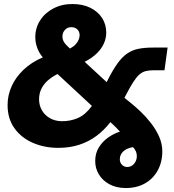

<svg xmlns="http://www.w3.org/2000/svg" viewBox="-20 -734 880 970"><path d="M612 216Q565.7 215 532 196.5Q498.3 178 479.7 147.3Q461 116.7 461 79.7Q461 40.3 479.5 10.5Q498 -19.3 526.8 -39.5Q555.7 -59.7 586 -69Q578 -78 568 -88.2Q558 -98.3 548.7 -107L537.7 -117Q506.7 -76.7 467.3 -47.3Q428 -18 379.8 -2.5Q331.7 13 274.7 13Q204.7 13 146.2 -12.3Q87.7 -37.7 53 -86Q18.3 -134.3 18.3 -203.7Q18.3 -252.3 38.7 -298Q59 -343.7 99 -381.7Q139 -419.7 196.3 -444.3Q186 -455.7 177.5 -471.2Q169 -486.7 163.7 -505.7Q158.3 -524.7 158.3 -545.7Q158.3 -593 182.7 -631Q207 -669 249.7 -691.3Q292.3 -713.7 345.7 -713.7Q398.3 -713.7 436.7 -694.5Q475 -675.3 495.8 -643Q516.7 -610.7 516.7 -569.3Q516.7 -540.7 504.5 -513.7Q492.3 -486.7 468 -463.3Q443.7 -440 407.7 -421.7L519 -319L524 -329.3Q550 -380.7 573.2 -413Q596.3 -445.3 621.7 -463Q647 -480.7 678.5 -487.2Q710 -493.7 753.3 -493.7H826.7L811 -379H754.3Q731 -379 714 -374.2Q697 -369.3 682.5 -356Q668 -342.7 651.8 -317.3Q635.7 -292 614 -250L608.7 -239.7L646.7 -209Q665 -194.3 691 -169.5Q717 -144.7 742 -113Q767 -81.3 783.5 -44.8Q800 -8.3 800 30.7Q800 84.7 776.7 127.2Q753.3 169.7 711.2 193.2Q669 216.7 612 216ZM291.3 -121.7Q335 -121 373.5 -137.7Q412 -154.3 444.3 -199L270.7 -360Q243 -346.3 221.8 -327.7Q200.7 -309 189 -285.2Q177.3 -261.3 177.3 -231.3Q177.7 -201.3 191.8 -176.7Q206 -152 231.7 -137.2Q257.3 -122.3 291.3 -121.7ZM622.3 109.7Q636.7 109.7 647.7 102Q658.7 94.3 665 81.8Q671.3 69.3 671.3 54Q671.3 41.3 666.3 30.2Q661.3 19 652 9.3Q638 11.7 625.8 16.5Q613.7 21.3 604.5 29.3Q595.3 37.3 590.3 47.7Q585.3 58 585.3 70.7Q585.3 87.3 596.3 98.5Q607.3 109.7 622.3 109.7ZM333.3 -488.7Q351 -498 361.7 -509.5Q372.3 -521 377.3 -533.2Q382.3 -545.3 382.3 -555.7Q382.3 -574.7 370.5 -585.7Q358.7 -596.7 339.7 -596.7Q320.3 -596.7 307.8 -582.7Q295.3 -568.7 295.3 -549.3Q295.3 -536.7 300.8 -526Q306.3 -515.3 315.3 -506.3Q324.3 -497.3 333.3 -488.7Z"/></svg>

Font: MuseoModerno Thin
Style: Italic
Weight: 100
Italic angle: -9°
Designer: Pablo Cosgaya, Héctor Gatti, Marcela Romero, and the Authors of The MuseoModerno Project.
Foundry: Omnibus-Type Team
Version: Version 1.003